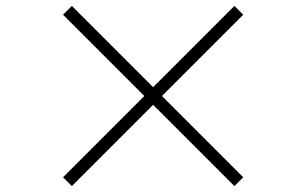

<svg xmlns="http://www.w3.org/2000/svg" viewBox="-20 -694 1040 652"><path d="M224 -62 194 -92 470 -368 194 -644 224 -674 500 -398 776 -674 806 -644 530 -368 806 -92 776 -62 500 -338Z"/></svg>

Font: Noto Serif TC
Style: Regular
Weight: 200
Designer: Ryoko NISHIZUKA 西塚涼子 (kana & ideographs); Frank Grießhammer (Latin, Greek & Cyrillic); Wenlong ZHANG 张文龙 (bopomofo); San
Foundry: Adobe
Version: Version 2.001;hotconv 1.1.0;makeotfexe 2.6.0